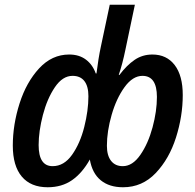

<svg xmlns="http://www.w3.org/2000/svg" viewBox="-20 -780 824 810"><path d="M34 -166Q34 -254 62.5 -343.5Q91 -433 145 -491.5Q199 -550 272 -550Q314 -550 342.5 -528.5Q371 -507 384 -470H387Q395 -534 405 -581L443 -760H549L509 -570Q497 -511 481 -464H484Q515 -505 548 -527.5Q581 -550 623 -550Q683 -550 717 -505.5Q751 -461 751 -379Q751 -290 722.5 -200Q694 -110 637 -50Q580 10 499 10Q441 10 405 -19.5Q369 -49 359 -107Q327 -50 284 -20Q241 10 181 10Q110 10 72 -35Q34 -80 34 -166ZM642 -371Q642 -460 581 -460Q540 -460 505.5 -412.5Q471 -365 451 -295.5Q431 -226 431 -165Q431 -124 448.5 -101.5Q466 -79 498 -79Q539 -79 572 -126.5Q605 -174 623.5 -242.5Q642 -311 642 -371ZM353 -374Q353 -416 336 -438Q319 -460 286 -460Q244 -460 211.5 -412Q179 -364 161 -295Q143 -226 143 -168Q143 -79 202 -79Q250 -79 284 -127Q318 -175 335.5 -244.5Q353 -314 353 -374Z"/></svg>

Font: Noto Sans UI NarrowMedium
Style: Italic
Weight: 500
Width: 4
Italic angle: -12°
Designer: Monotype Design Team
Foundry: Monotype Imaging Inc.
Version: Version 1.001